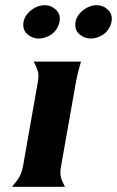

<svg xmlns="http://www.w3.org/2000/svg" viewBox="-20 -722 452 742"><path d="M216 -80Q211 -54 215.5 -37Q220 -20 231 0H26Q44 -20 54 -37Q64 -54 69 -80L126 -404Q131 -431 126 -447.5Q121 -464 110 -484H293Q287 -464 282.5 -446.5Q278 -429 273 -402ZM71 -638Q74 -653 82.5 -664.5Q91 -676 102.5 -684.5Q114 -693 127 -697.5Q140 -702 152 -702Q177 -702 196 -684.5Q215 -667 210 -638Q207 -623 199 -610.5Q191 -598 180 -590Q169 -582 155.5 -577.5Q142 -573 130 -573Q105 -573 85.5 -590Q66 -607 71 -638ZM272 -638Q275 -653 283.5 -664.5Q292 -676 303.5 -684.5Q315 -693 328 -697.5Q341 -702 353 -702Q378 -702 397 -684.5Q416 -667 411 -638Q408 -623 400 -610.5Q392 -598 381 -590Q370 -582 356.5 -577.5Q343 -573 331 -573Q306 -573 286.5 -590Q267 -607 272 -638Z"/></svg>

Font: LT Museum
Style: Bold Italic
Weight: 700
Designer: Daniel Lyons
Foundry: LyonsType
Version: Version 1.011